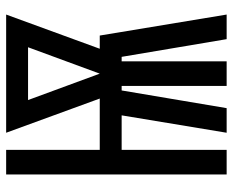

<svg xmlns="http://www.w3.org/2000/svg" viewBox="-88 -688 775 640"><g transform="rotate(-90 300.0 -367.5)"><path d="M39 0V-735H121V-423H292L178 -735H572L458 -423H502L572 0H490L431 -350H416V0H334V-350H319L260 0H178L236 -350H121V0ZM375 -423 463 -662H287Z"/></g></svg>

Font: Iosevka Custom Medium Extended
Style: Regular
Weight: 500
Width: 7
Monospace: yes
Designer: Belleve Invis
Foundry: Belleve Invis
Version: Version 11.2.4; ttfautohint (v1.8.4)